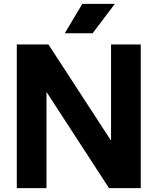

<svg xmlns="http://www.w3.org/2000/svg" viewBox="-20 -969 812 989"><path d="M66.5 0V-740H229.5L580 -201.5H552V-740H705V0H541.5L191.5 -538.5H219.5V0ZM313.5 -797.5 404 -949H571.5L457 -797.5Z"/></svg>

Font: Encode Sans SC Condensed Thin
Style: Bold
Weight: 700
Version: Version 3.002